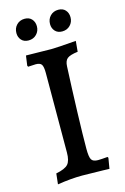

<svg xmlns="http://www.w3.org/2000/svg" viewBox="-125 -874 614 943"><g transform="rotate(-15 181.5 -403.0)"><path d="M54 -43Q100 -52 115.5 -69.5Q131 -87 131 -129L132 -533Q132 -565 124.5 -576Q117 -587 95 -587L56 -585L53 -591L60 -641L127 -640Q149 -639 188 -639Q215 -639 315 -647L310 -593Q270 -588 256 -576.5Q242 -565 241 -537Q236 -433 232 -310.5Q228 -188 228 -121Q228 -80 236 -66.5Q244 -53 269 -53Q285 -53 318 -56L321 -51L312 3Q293 3 282 2L174 0Q117 0 48 11ZM43 -759Q43 -784 59 -800.5Q75 -817 100 -817Q123 -817 136 -802.5Q149 -788 149 -766Q149 -742 133 -725.5Q117 -709 92 -709Q69 -709 56 -723.5Q43 -738 43 -759ZM214 -759Q214 -784 230 -800.5Q246 -817 271 -817Q294 -817 307 -802.5Q320 -788 320 -766Q320 -742 304 -725.5Q288 -709 263 -709Q240 -709 227 -723.5Q214 -738 214 -759Z"/></g></svg>

Font: Alegreya Medium
Style: Regular
Weight: 500
Designer: Juan Pablo del Peral
Foundry: Huerta Tipografica
Version: Version 2.007; ttfautohint (v1.6)